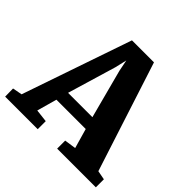

<svg xmlns="http://www.w3.org/2000/svg" viewBox="-202 -927 1107 1107"><g transform="rotate(45 352.0 -373.0)"><path d="M41 -76.5 271 -746.5H450.5L667.5 -76L723 -65.5V0H407.5V-65.5L478.5 -76L444 -196.5H205L171 -74.5L249 -65.5V0H-16.5L-17.5 -65.5ZM423 -272 344 -571 330 -641.5 313.5 -570.5 224.5 -272Z"/></g></svg>

Font: Merriweather 20pt Black
Style: Regular
Weight: 900
Version: Version 2.100